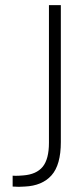

<svg xmlns="http://www.w3.org/2000/svg" viewBox="-20 -720 293 741"><path d="M28.8 0V-42Q33.7 -41.5 40 -41.5Q52.2 -41.5 69.8 -43Q120.6 -46.9 144.8 -76.4Q168.9 -106 168.9 -168.9V-700.2H214.8V-171.9Q214.8 -83.5 178.7 -43.2Q142.6 -2.9 75.2 0Q64 1 52.5 1Q41 1 28.8 0Z"/></svg>

Font: Bebas Neue Book
Style: Regular
Weight: 400
Designer: Ryoichi Tsunekawa
Foundry: Ryoichi Tsunekawa
Version: Version 001.003